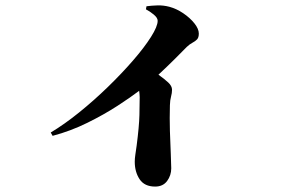

<svg xmlns="http://www.w3.org/2000/svg" viewBox="-20 -626 1040 704"><path d="M515.1 -591.8 517.1 -603Q535.2 -605.5 557.1 -606.2Q579.1 -606.9 601.1 -601.1Q627 -594.2 651.9 -577.4Q676.8 -560.5 692.9 -540.3Q709 -520 709 -502.9Q709 -488.3 702.4 -481.4Q695.8 -474.6 685.5 -469.2Q675.3 -463.9 665 -454.1Q646.5 -435.1 619.4 -408.2Q592.3 -381.3 561 -352.1Q582.5 -336.9 596.7 -323.7Q610.8 -310.5 610.8 -296.9Q610.8 -285.2 607.2 -272Q603.5 -258.8 603 -240.2Q601.6 -192.4 603 -145.8Q604.5 -99.1 606.2 -62.5Q607.9 -25.9 607.9 -8.8Q607.9 17.1 592.8 37.6Q577.6 58.1 548.8 58.1Q509.8 58.1 491.9 31.2Q474.1 4.4 474.1 -33.2Q474.1 -44.4 476.3 -59.3Q478.5 -74.2 481 -91.8Q490.2 -163.1 491.2 -203.9Q492.2 -244.6 492.2 -270Q492.2 -275.9 491.5 -281.7Q490.7 -287.6 490.2 -293Q460 -270 410.9 -238Q361.8 -206.1 300.5 -175.8Q239.3 -145.5 172.9 -127.9L166 -140.1Q215.8 -169.9 270 -213.6Q324.2 -257.3 375.5 -307.1Q426.8 -356.9 468 -404.5Q509.3 -452.1 533.7 -490.7Q558.1 -529.3 558.1 -549.8Q558.1 -561 543 -573.2Q527.8 -585.4 515.1 -591.8Z"/></svg>

Font: Source Han Serif JP Heavy
Style: Regular
Weight: 900
Designer: Ryoko NISHIZUKA  (kana & ideographs); Frank Grießhammer (Latin, Greek & Cyrillic); Wenlong ZHANG  (bopomofo); Sandoll Co
Foundry: Adobe Systems Incorporated
Version: Version 1.001;PS 1.001;hotconv 16.6.54;makeotf.lib2.5.65590